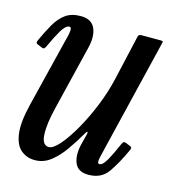

<svg xmlns="http://www.w3.org/2000/svg" viewBox="-100 -602 615 685"><g transform="rotate(15 207.5 -260.0)"><path d="M-11 -405.5Q6 -443 22.2 -471Q38.5 -499 60.2 -514.5Q82 -530 115.5 -530Q155.5 -530 168.5 -501.2Q181.5 -472.5 170.5 -428L112.5 -190Q97 -127.5 99 -88.2Q101 -49 125.5 -49Q141.5 -49 164.8 -75.8Q188 -102.5 213 -146.2Q238 -190 259 -241.8Q280 -293.5 291.5 -343.5L330 -512.5Q332 -520 341.5 -520H412Q419.5 -520 420.8 -518.8Q422 -517.5 420.5 -511.5L320 -96Q315.5 -78 311 -57.5Q306.5 -37 316 -37Q328 -37 342.2 -62.2Q356.5 -87.5 373.5 -127Q376.5 -133 379.5 -135Q382.5 -137 389.5 -134L402.5 -128.5Q409 -126 410.2 -123.5Q411.5 -121 409 -114.5Q383.5 -58.5 359 -24.2Q334.5 10 287.5 10Q248 10 236.5 -19.5Q225 -49 236 -91.5L244.5 -124.5Q247.5 -136 245.2 -137Q243 -138 239 -131Q218 -95 195.5 -63Q173 -31 147 -11Q121 9 89 9Q59.5 9 38 -8.8Q16.5 -26.5 10.8 -67.5Q5 -108.5 22.5 -179L83 -424Q84.5 -430.5 88.2 -444.5Q92 -458.5 92.8 -470.8Q93.5 -483 86 -483Q72.5 -483 57.5 -457.8Q42.5 -432.5 24.5 -393Q21.5 -387 18.5 -385Q15.5 -383 8.5 -386L-4.5 -391.5Q-11 -394 -12.2 -396.5Q-13.5 -399 -11 -405.5Z"/></g></svg>

Font: Besley* Condensed
Style: Italic
Weight: 400
Width: 3
Italic angle: -13°
Designer: Owen Earl
Foundry: indestructible type*
Version: Version 3.000; ttfautohint (v1.8.3)